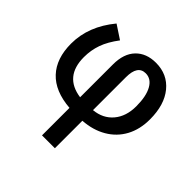

<svg xmlns="http://www.w3.org/2000/svg" viewBox="-197 -729 1148 1148"><g transform="rotate(45 377.5 -154.5)"><path d="M491.2 -460.9Q423.8 -460.9 423.8 -360.8V-82Q501 -89.4 545.9 -142.8Q590.8 -196.3 590.8 -281.2Q590.8 -366.2 564.2 -413.6Q537.6 -460.9 491.2 -460.9ZM314.9 240.2V7.8Q183.6 -2.4 116.7 -74Q49.8 -145.5 49.8 -271Q49.8 -418 157.2 -547.9L243.2 -491.2Q198.2 -431.6 179.7 -378.9Q161.1 -326.2 161.1 -268.1Q161.1 -103.5 314.9 -82V-359.9Q314.9 -450.7 362.1 -499.8Q409.2 -548.8 490.2 -548.8Q587.4 -548.8 645.8 -477.8Q704.1 -406.7 704.1 -284.2Q704.1 -199.2 669.7 -135.7Q635.3 -72.3 571.8 -35.2Q508.3 2 423.8 7.8V240.2Z"/></g></svg>

Font: OpenSans-Semibold
Style: Regular
Weight: 600
Foundry: Ascender Corporation
Version: Version 1.10